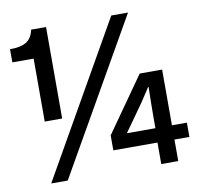

<svg xmlns="http://www.w3.org/2000/svg" viewBox="-76 -755 873 835"><g transform="rotate(-10 360.5 -337.0)"><path d="M103 -270V-548H9V-606Q58 -606 82.5 -622Q107 -638 114 -674H180V-270ZM84 0 468 -674H542L157 0ZM645 -95V0H570V-95H375V-161L546 -404H645V-158H711V-95ZM572 -158V-207Q572 -252 574 -340H572Q532 -277 488 -217L446 -158Z"/></g></svg>

Font: CST
Style: Regular
Weight: 400
Version: Version 1.00